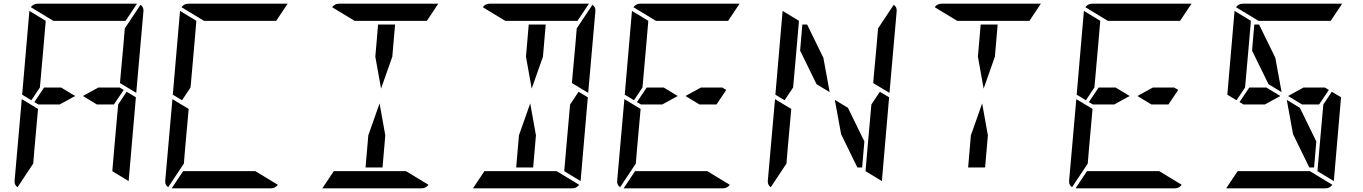

<svg xmlns="http://www.w3.org/2000/svg" viewBox="-20 -1020 7384 1040"><path d="M387 -500 303 -454H208H188L166 -467L219 -546H311ZM628 -546 650 -533 597 -454H505L429 -500L513 -546ZM666 -523 716 -493 677 -41Q677 -41 677 -39L588 -93L589 -95V-103L590 -113L599 -218L620 -454ZM167 -218 160 -134 75 -6Q57 -18 59 -41L98 -483L186 -430ZM741 -994Q759 -982 757 -959L718 -517L630 -570L633 -607L649 -782L656 -866ZM269 -907 147 -981Q161 -1000 184 -1000H720Q720 -1000 722 -1000L660 -907H657H626H490H398ZM139 -959Q139 -959 139 -961L228 -907L227 -905V-895L226 -887L217 -782L199 -578L196 -546L150 -477L100 -507Z M983 -218 976 -134 891 -6Q873 -18 875 -41L914 -483L1002 -430ZM1085 -907 963 -981Q977 -1000 1000 -1000H1536Q1536 -1000 1538 -1000L1476 -907H1473H1442H1306H1214ZM1363 -93 1485 -19Q1471 0 1448 0H912Q912 0 910 0L972 -93H975H1006H1142H1234ZM955 -959Q955 -959 955 -961L1044 -907L1043 -905V-895L1042 -887L1033 -782L1015 -578L1012 -546L966 -477L916 -507Z M2013 -713 2028 -887H2120L2105 -713L2044 -540ZM2067 -287 2052 -113H1960L1975 -287L2036 -460ZM1901 -907 1779 -981Q1793 -1000 1816 -1000H2352Q2352 -1000 2354 -1000L2292 -907H2289H2258H2122H2030ZM2179 -93 2301 -19Q2287 0 2264 0H1728Q1728 0 1726 0L1788 -93H1791H1822H1958H2050Z M2829 -713 2844 -887H2936L2921 -713L2860 -540ZM3114 -523 3164 -493 3125 -41Q3125 -41 3125 -39L3036 -93L3037 -95V-103L3038 -113L3047 -218L3068 -454ZM2883 -287 2868 -113H2776L2791 -287L2852 -460ZM3189 -994Q3207 -982 3205 -959L3166 -517L3078 -570L3081 -607L3097 -782L3104 -866ZM2717 -907 2595 -981Q2609 -1000 2632 -1000H3168Q3168 -1000 3170 -1000L3108 -907H3105H3074H2938H2846ZM2995 -93 3117 -19Q3103 0 3080 0H2544Q2544 0 2542 0L2604 -93H2607H2638H2774H2866Z M3651 -500 3567 -454H3472H3452L3430 -467L3483 -546H3575ZM3892 -546 3914 -533 3861 -454H3769L3693 -500L3777 -546ZM3431 -218 3424 -134 3339 -6Q3321 -18 3323 -41L3362 -483L3450 -430ZM3533 -907 3411 -981Q3425 -1000 3448 -1000H3984Q3984 -1000 3986 -1000L3924 -907H3921H3890H3754H3662ZM3811 -93 3933 -19Q3919 0 3896 0H3360Q3360 0 3358 0L3420 -93H3423H3454H3590H3682ZM3403 -959Q3403 -959 3403 -961L3492 -907L3491 -905V-895L3490 -887L3481 -782L3463 -578L3460 -546L3414 -477L3364 -507Z M4314 -746 4326 -887H4352L4440 -707L4474 -521L4403 -564ZM4746 -523 4796 -493 4757 -41Q4757 -41 4757 -39L4668 -93L4669 -95V-103L4670 -113L4679 -218L4700 -454ZM4247 -218 4240 -134 4155 -6Q4137 -18 4139 -41L4178 -483L4266 -430ZM4821 -994Q4839 -982 4837 -959L4798 -517L4710 -570L4713 -607L4729 -782L4736 -866ZM4662 -254 4650 -113H4624L4536 -293L4502 -479L4573 -436ZM4219 -959Q4219 -959 4219 -961L4308 -907L4307 -905V-895L4306 -887L4297 -782L4279 -578L4276 -546L4230 -477L4180 -507Z M5277 -713 5292 -887H5384L5369 -713L5308 -540ZM5331 -287 5316 -113H5224L5239 -287L5300 -460ZM5165 -907 5043 -981Q5057 -1000 5080 -1000H5616Q5616 -1000 5618 -1000L5556 -907H5553H5522H5386H5294Z M6099 -500 6015 -454H5920H5900L5878 -467L5931 -546H6023ZM6340 -546 6362 -533 6309 -454H6217L6141 -500L6225 -546ZM5879 -218 5872 -134 5787 -6Q5769 -18 5771 -41L5810 -483L5898 -430ZM5981 -907 5859 -981Q5873 -1000 5896 -1000H6432Q6432 -1000 6434 -1000L6372 -907H6369H6338H6202H6110ZM6259 -93 6381 -19Q6367 0 6344 0H5808Q5808 0 5806 0L5868 -93H5871H5902H6038H6130ZM5851 -959Q5851 -959 5851 -961L5940 -907L5939 -905V-895L5938 -887L5929 -782L5911 -578L5908 -546L5862 -477L5812 -507Z M6915 -500 6831 -454H6736H6716L6694 -467L6747 -546H6839ZM7156 -546 7178 -533 7125 -454H7033L6957 -500L7041 -546ZM6762 -746 6774 -887H6800L6888 -707L6922 -521L6851 -564ZM7194 -523 7244 -493 7205 -41Q7205 -41 7205 -39L7116 -93L7117 -95V-103L7118 -113L7127 -218L7148 -454ZM6797 -907 6675 -981Q6689 -1000 6712 -1000H7248Q7248 -1000 7250 -1000L7188 -907H7185H7154H7018H6926ZM7075 -93 7197 -19Q7183 0 7160 0H6624Q6624 0 6622 0L6684 -93H6687H6718H6854H6946ZM7110 -254 7098 -113H7072L6984 -293L6950 -479L7021 -436ZM6667 -959Q6667 -959 6667 -961L6756 -907L6755 -905V-895L6754 -887L6745 -782L6727 -578L6724 -546L6678 -477L6628 -507Z"/></svg>

Font: DSEG14 Modern
Style: Italic
Weight: 400
Italic angle: -5°
Designer: Keshikan(Twitter:@keshinomi_88pro)
Version: Version 0.46